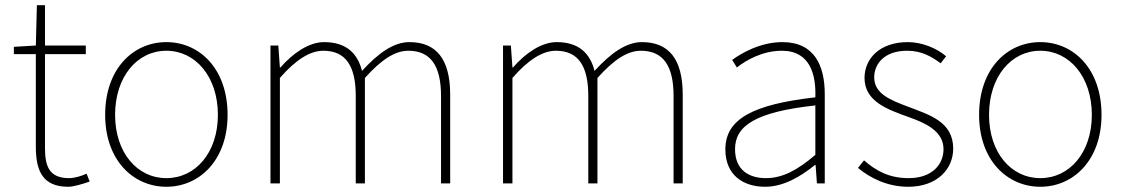

<svg xmlns="http://www.w3.org/2000/svg" viewBox="-20 -701 4290 734"><path d="M241 13C259 13 292 4 323 -7L311 -37C292 -28 264 -20 244 -20C167 -20 152 -67 152 -135V-494H308V-527H152V-681H121L117 -527L33 -522V-494H117V-140C117 -48 143 13 241 13Z M616 13C742 13 850 -88 850 -262C850 -439 742 -540 616 -540C490 -540 382 -439 382 -262C382 -88 490 13 616 13ZM616 -20C504 -20 420 -118 420 -262C420 -407 504 -507 616 -507C728 -507 813 -407 813 -262C813 -118 728 -20 616 -20Z M1014 0H1050V-403C1110 -472 1165 -507 1216 -507C1301 -507 1340 -450 1340 -334V0H1375V-403C1437 -472 1489 -507 1541 -507C1626 -507 1666 -450 1666 -334V0H1701V-339C1701 -475 1648 -540 1545 -540C1485 -540 1426 -498 1364 -430C1347 -496 1305 -540 1219 -540C1161 -540 1100 -498 1052 -443H1050L1044 -527H1014Z M1903 0H1939V-403C1999 -472 2054 -507 2105 -507C2190 -507 2229 -450 2229 -334V0H2264V-403C2326 -472 2378 -507 2430 -507C2515 -507 2555 -450 2555 -334V0H2590V-339C2590 -475 2537 -540 2434 -540C2374 -540 2315 -498 2253 -430C2236 -496 2194 -540 2108 -540C2050 -540 1989 -498 1941 -443H1939L1933 -527H1903Z M2905 13C2975 13 3041 -26 3095 -70H3098L3103 0H3133V-341C3133 -448 3095 -540 2971 -540C2885 -540 2812 -496 2779 -472L2797 -443C2831 -470 2894 -507 2969 -507C3078 -507 3100 -414 3097 -329C2860 -302 2753 -247 2753 -130C2753 -30 2823 13 2905 13ZM2908 -20C2844 -20 2790 -50 2790 -131C2790 -220 2868 -273 3097 -298V-109C3028 -50 2971 -20 2908 -20Z M3452 13C3563 13 3624 -55 3624 -133C3624 -236 3533 -262 3449 -294C3386 -318 3322 -342 3322 -405C3322 -457 3361 -507 3448 -507C3503 -507 3541 -485 3576 -459L3597 -486C3559 -518 3503 -540 3451 -540C3342 -540 3285 -476 3285 -403C3285 -312 3375 -282 3455 -253C3517 -231 3587 -200 3587 -131C3587 -71 3542 -20 3454 -20C3376 -20 3327 -50 3283 -88L3260 -59C3307 -20 3373 13 3452 13Z M3957 13C4083 13 4191 -88 4191 -262C4191 -439 4083 -540 3957 -540C3831 -540 3723 -439 3723 -262C3723 -88 3831 13 3957 13ZM3957 -20C3845 -20 3761 -118 3761 -262C3761 -407 3845 -507 3957 -507C4069 -507 4154 -407 4154 -262C4154 -118 4069 -20 3957 -20Z"/></svg>

Font: Noto Sans Japanese Thin
Style: Regular
Weight: 100
Designer: Ryoko NISHIZUKA (kana & ideographs); Paul D. Hunt (Latin, Greek & Cyrillic); Wenlong ZHANG (bopomofo); Sandoll Communica
Foundry: Adobe Systems Incorporated
Version: Version 1.000;PS 1;hotconv 1.0.78;makeotf.lib2.5.61930